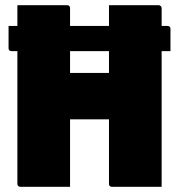

<svg xmlns="http://www.w3.org/2000/svg" viewBox="-20 -720 690 740"><path d="M13 -620H626Q631 -620 634 -617Q637 -614 637 -609Q637 -588 637 -566.5Q637 -545 637 -523H24Q19 -523 16 -526Q13 -529 13 -534Q13 -556 13 -577.5Q13 -599 13 -620ZM47 -700Q95 -700 143 -700Q191 -700 239 -700Q244 -700 247 -697Q250 -694 250 -689Q250 -603 250 -517Q250 -431 250 -344.5Q250 -258 250 -172Q250 -86 250 0Q202 0 154 0Q106 0 58 0Q55 0 52.5 -1.5Q50 -3 48.5 -5.5Q47 -8 47 -11Q47 -108 47 -206Q47 -304 47 -402Q47 -500 47 -598Q47 -624 47 -649Q47 -674 47 -700ZM135 -439H363Q381 -439 398.5 -439Q416 -439 434 -439L479 -448L504 -260H146Q144 -260 142 -261Q140 -262 138.5 -263.5Q137 -265 136 -267Q135 -269 135 -271ZM603 0Q556 0 507.5 0Q459 0 411 0Q408 0 405.5 -1.5Q403 -3 401.5 -5Q400 -7 400 -11Q400 -97 400 -183Q400 -269 400 -355.5Q400 -442 400 -528Q400 -614 400 -700Q448 -700 496.5 -700Q545 -700 592 -700Q594 -700 596 -699Q598 -698 599.5 -696.5Q601 -695 602 -693Q603 -691 603 -689Q603 -616 603 -542.5Q603 -469 603 -396Q603 -323 603 -250Q603 -177 603 -103Q603 -77 603 -51Q603 -25 603 0Z"/></svg>

Font: Recursive Black
Style: Regular
Weight: 900
Version: Version 1.085